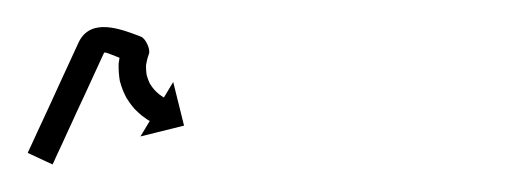

<svg xmlns="http://www.w3.org/2000/svg" viewBox="-23 -293 384 140"><path d="M-2 -183.3C-2.3 -182.7 -2.5 -182.1 -2.8 -181.5L15.3 -173.1C15.6 -173.7 15.9 -174.3 16.2 -174.9C17 -176.6 17.7 -178.3 18.5 -180C19.7 -182.6 21 -185.3 22.2 -187.9C23.8 -191.4 25.3 -194.8 26.9 -198.2C28.8 -202.3 30.7 -206.3 32.5 -210.4C34.6 -214.9 36.7 -219.4 38.8 -223.9C41 -228.8 43.3 -233.6 45.5 -238.5C47.8 -243.5 50.1 -248.5 52.4 -253.5C52.6 -253.8 52.7 -254.1 52.9 -254.5C53.4 -255.5 58.7 -252.9 72.5 -247.6C74.3 -247 73.1 -251 71.4 -254.8C69.6 -258.5 67.3 -262 66.7 -260.2C65.2 -256 64.1 -251.6 63.6 -247.2C63.6 -247.2 63.6 -246.9 63.5 -246.7C63.5 -246.4 63.5 -246.2 63.5 -246.2C63.4 -242 63.7 -237.9 64.4 -233.8C64.4 -233.8 64.5 -233.6 64.5 -233.4C64.6 -233.1 64.7 -232.9 64.7 -232.9C65.7 -229.3 67 -225.9 68.7 -222.6C68.7 -222.6 68.8 -222.4 68.9 -222.2C69 -222 69.1 -221.8 69.1 -221.8C70.7 -219.2 72.5 -216.6 74.6 -214.2C74.6 -214.2 74.7 -214.1 74.8 -214C74.9 -213.8 75 -213.7 75 -213.7C76.7 -212 78.5 -210.3 80.4 -208.7C80.4 -208.7 80.5 -208.7 80.6 -208.6C80.7 -208.5 80.7 -208.5 80.7 -208.5C82 -207.5 83.3 -206.6 84.6 -205.7C84.6 -205.7 84.7 -205.7 84.7 -205.6C84.8 -205.6 84.8 -205.6 84.8 -205.6C85.3 -205.3 85.7 -205 86.2 -204.8L79.4 -193.5L111.2 -201.4L103.3 -233.2L96.5 -221.9C96.1 -222.1 95.7 -222.4 95.4 -222.6C95.4 -222.6 95.4 -222.6 95.4 -222.5C95.5 -222.5 95.5 -222.5 95.5 -222.5C94.6 -223.1 93.7 -223.8 92.7 -224.5C92.7 -224.5 92.8 -224.4 92.9 -224.3C93 -224.2 93.1 -224.2 93.1 -224.2C91.8 -225.3 90.5 -226.4 89.4 -227.7C89.4 -227.7 89.5 -227.5 89.6 -227.4C89.7 -227.3 89.8 -227.2 89.8 -227.2C88.4 -228.8 87.2 -230.5 86.1 -232.3C86.1 -232.3 86.2 -232.1 86.3 -231.9C86.4 -231.7 86.5 -231.6 86.5 -231.6C85.4 -233.7 84.6 -236 83.9 -238.4C83.9 -238.4 83.9 -238.2 84 -237.9C84.1 -237.7 84.1 -237.4 84.1 -237.4C83.6 -240.2 83.4 -242.9 83.5 -245.7C83.5 -245.7 83.5 -245.4 83.5 -245.2C83.4 -244.9 83.4 -244.7 83.4 -244.7C83.8 -247.7 84.5 -250.8 85.6 -253.7C86.2 -255.5 85.6 -258.3 84.4 -260.8C83.2 -263.4 81.4 -265.7 79.7 -266.3C65.1 -271.9 42.9 -280.6 34.2 -261.8C31.9 -256.8 29.6 -251.8 27.3 -246.8C25.1 -242 22.9 -237.2 20.6 -232.3C18.5 -227.8 16.5 -223.3 14.4 -218.7C12.5 -214.7 10.6 -210.6 8.8 -206.6C7.2 -203.2 5.6 -199.7 4 -196.3C2.8 -193.7 1.6 -191 0.4 -188.4C-0.4 -186.7 -1.2 -185 -2 -183.3Z"/></svg>

Font: FRB American Cursive Just Arrows Semibold
Style: Italic
Weight: 600
Italic angle: -25°
Version: Version 2.0;Modular Font Editor K font №1